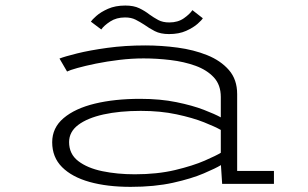

<svg xmlns="http://www.w3.org/2000/svg" viewBox="-20 -680 1140 710"><path d="M463 11Q376.5 11 311.2 -7.2Q246 -25.5 209.5 -62Q173 -98.5 173 -154Q173 -207.5 215.2 -243.2Q257.5 -279 330.8 -296.8Q404 -314.5 498 -314.5Q573 -314.5 632.5 -302.2Q692 -290 733.5 -274Q775 -258 796.5 -246V-321.5Q796.5 -366 770.8 -393.8Q745 -421.5 702.8 -436.8Q660.5 -452 610.2 -458Q560 -464 511 -464Q467 -464 421.2 -458.5Q375.5 -453 335 -444.8Q294.5 -436.5 266 -428.5Q237.5 -420.5 228 -415.5L200 -463.5Q219 -471 265.2 -482.5Q311.5 -494 376.8 -503Q442 -512 517.5 -512Q576.5 -512 636.5 -504Q696.5 -496 746.2 -476Q796 -456 826.5 -421Q857 -386 857 -332V-48H993V0H801.5L797 -69.5Q778.5 -58 733.5 -38.8Q688.5 -19.5 620 -4.2Q551.5 11 463 11ZM478.5 -35.5Q561.5 -35.5 627.5 -51.2Q693.5 -67 737 -86Q780.5 -105 796.5 -115V-199.5Q776.5 -211 734.5 -227.8Q692.5 -244.5 633 -257.2Q573.5 -270 500.5 -270Q422.5 -270 362.8 -256.8Q303 -243.5 269.2 -218Q235.5 -192.5 235.5 -154.5Q235.5 -110.5 269.2 -84.5Q303 -58.5 358.2 -47Q413.5 -35.5 478.5 -35.5ZM605 -554Q573.5 -554 552.2 -565Q531 -576 513 -589Q497.5 -599 481.5 -607.2Q465.5 -615.5 442.5 -615.5Q410.5 -615.5 387.5 -600.5Q364.5 -585.5 354.5 -571L316 -600Q320 -606.5 336.2 -621Q352.5 -635.5 379.5 -647.5Q406.5 -659.5 443.5 -659.5Q474.5 -659.5 495.2 -649.5Q516 -639.5 532.5 -626.5Q548.5 -615 565.2 -606Q582 -597 606 -597Q638 -597 660 -612.5Q682 -628 691.5 -642.5L730 -612.5Q726.5 -606 710.8 -592Q695 -578 668.5 -566Q642 -554 605 -554Z"/></svg>

Font: Trispace Expanded ExtraLight
Style: Regular
Weight: 200
Width: 7
Designer: Tyler Finck
Foundry: Etcetera Type Company
Version: Version 1.210; ttfautohint (v1.8.3)